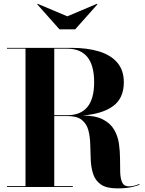

<svg xmlns="http://www.w3.org/2000/svg" viewBox="-20 -1008 784 1035"><path d="M343 -920 502.5 -987.5 505.5 -985 385.5 -850H300.5L180.5 -985L183 -987.5ZM17.5 -4.5H117.5V-745.5H17.5V-750H367.5Q450.5 -750 513.8 -730.8Q577 -711.5 612.2 -670.5Q647.5 -629.5 647.5 -564.5Q647.5 -478 589.2 -435.8Q531 -393.5 425.5 -385.5Q494.5 -385 535 -364Q575.5 -343 595.2 -309Q615 -275 621 -234.5Q627 -194 627 -153.2Q627 -112.5 628 -78.8Q629 -45 638.8 -24.2Q648.5 -3.5 674.5 -3.5Q690.5 -3.5 705.5 -7.5Q720.5 -11.5 731 -16.5L732.5 -13Q720.5 -6 689 0.8Q657.5 7.5 612.5 7.5Q554 7.5 524 -13.5Q494 -34.5 482.5 -69.2Q471 -104 469.2 -145.8Q467.5 -187.5 466.5 -229Q465.5 -270.5 456.5 -305.2Q447.5 -340 421.5 -361.2Q395.5 -382.5 342.5 -382.5H272.5V-4.5H372.5V0H17.5ZM342.5 -745.5H272.5V-387H342.5Q487.5 -387 487.5 -564.5Q487.5 -745.5 342.5 -745.5Z"/></svg>

Font: Bodoni* 36pt
Style: Bold
Weight: 700
Version: Version 2.3